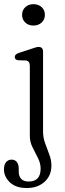

<svg xmlns="http://www.w3.org/2000/svg" viewBox="-44 -684 318 943"><path d="M120 -558.5Q96 -558.5 80.2 -573.2Q64.5 -588 64.5 -611Q64.5 -634 80.2 -648.8Q96 -663.5 120 -663.5Q145 -663.5 160.8 -648.8Q176.5 -634 176.5 -611.5Q176.5 -588.5 160.8 -573.5Q145 -558.5 120 -558.5ZM167.5 -37.5Q167.5 -8 177.8 20Q188 48 198.2 75Q208.5 102 208.5 129Q208.5 178.5 174.8 209Q141 239.5 87.5 239.5Q34 239.5 4.8 211.8Q-24.5 184 -24.5 148Q-24.5 124.5 -14 112.2Q-3.5 100 13 100Q29.5 100 38.8 112Q48 124 48 144.5V159Q48 181.5 60.2 194.8Q72.5 208 98 207.5Q155.5 207 155.5 144Q155.5 117.5 142.2 91.8Q129 66 115.8 39.5Q102.5 13 102.5 -16V-360.5Q102.5 -385 82.5 -387L45.5 -388Q28.5 -390.5 28.5 -404Q28.5 -417.5 48.5 -424L109.5 -444Q121.5 -448 130.2 -450.8Q139 -453.5 145.5 -453.5Q167.5 -453.5 167.5 -429.5Z"/></svg>

Font: Fraunces 72pt S100 Light
Style: Regular
Weight: 300
Version: Version 1.000; ttfautohint (v1.8.3)